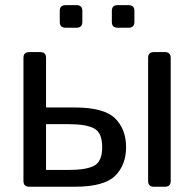

<svg xmlns="http://www.w3.org/2000/svg" viewBox="-20 -711 739 731"><path d="M91.3 0Q69.3 0 69.3 -22V-490.7Q69.3 -512.7 91.3 -512.7H133.3Q155.3 -512.7 155.3 -490.7V-301.8H263.7Q376 -301.8 418 -260.5Q460 -219.2 460 -150.9Q460 -82.5 418 -41.3Q376 0 263.7 0ZM155.3 -64H241.2Q309.6 -64 339.4 -80.6Q369.1 -97.2 369.1 -150.9Q369.1 -204.6 339.4 -221.4Q309.6 -238.3 241.2 -238.3H155.3ZM565.9 0Q543.9 0 543.9 -22V-490.7Q543.9 -512.7 565.9 -512.7H607.9Q629.9 -512.7 629.9 -490.7V-22Q629.9 0 607.9 0ZM229.5 -605.5Q207.5 -605.5 207.5 -627.4V-669.4Q207.5 -691.4 229.5 -691.4H271.5Q293.5 -691.4 293.5 -669.4V-627.4Q293.5 -605.5 271.5 -605.5ZM427.7 -605.5Q405.8 -605.5 405.8 -627.4V-669.4Q405.8 -691.4 427.7 -691.4H469.7Q491.7 -691.4 491.7 -669.4V-627.4Q491.7 -605.5 469.7 -605.5Z"/></svg>

Font: Istok
Style: Regular
Weight: 500
Designer: Andrey V. Panov
Foundry: Andrey V. Panov
Version: Version 1.0.3